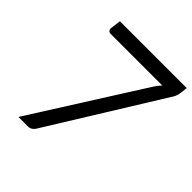

<svg xmlns="http://www.w3.org/2000/svg" viewBox="-194 -852 987 987"><g transform="rotate(45 300.0 -358.0)"><path d="M600 -716.5 596.5 -682.5Q595 -670 591.8 -658.8Q588.5 -647.5 584 -640.5L201 -22Q195.5 -13 185.8 -6.5Q176 0 164.5 0H93.5L470 -595Q477.5 -607 485.2 -617.2Q493 -627.5 502.5 -637H126Q117.5 -637 112.2 -642.5Q107 -648 107 -656V-658L114.5 -716.5Z"/></g></svg>

Font: Lato TR
Style: Italic
Weight: 400
Italic angle: -12°
Designer: Lukasz Dziedzic
Foundry: tyPoland Lukasz Dziedzic
Version: Version 1.104 2013